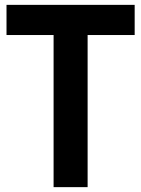

<svg xmlns="http://www.w3.org/2000/svg" viewBox="-20 -770 581 790"><path d="M200.5 0V-625.9H6.8V-750H534.1V-625.9H340.5V0Z"/></svg>

Font: Spartan
Style: Bold
Weight: 700
Designer: Matt Bailey, Mirko Velimirovic
Foundry: Matt Bailey
Version: Version 1.005